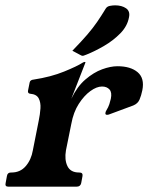

<svg xmlns="http://www.w3.org/2000/svg" viewBox="-47 -699 555 719"><path d="M-16 0Q-29 0 -26 -13L-21 -40Q-19 -53 -6 -53H-4Q29 -53 49.5 -77Q70 -101 76 -136L98 -247Q103 -271 104.5 -293Q106 -315 98 -330.5Q90 -346 66 -348Q56 -349 58 -360L64 -390Q66 -400 79 -401Q144 -411 193 -431Q242 -451 262 -464Q267 -467 270 -467H271Q273 -467 273 -465L220 -329Q242 -375 273 -401.5Q304 -428 335.5 -439.5Q367 -451 393 -451Q442 -451 468.5 -428.5Q495 -406 486 -361Q482 -341 475.5 -326Q469 -311 452 -304L363 -271Q360 -270 358.5 -269.5Q357 -269 354 -269Q346 -269 348 -277Q348 -279 349 -281Q350 -283 351 -285Q359 -298 362.5 -309Q366 -320 368 -329Q373 -353 363 -364Q353 -375 335 -375Q315 -375 291.5 -358Q268 -341 248 -310Q228 -279 220 -235L200 -136Q194 -101 205.5 -77Q217 -53 249 -53H250Q264 -53 262 -40L257 -13Q254 0 240 0ZM224 -509Q259 -545 280 -569.5Q301 -594 316.5 -616.5Q332 -639 349 -667Q354 -675 364.5 -677Q375 -679 384 -679Q409 -679 425 -668Q441 -657 436 -634Q430 -601 403.5 -574Q377 -547 342.5 -527Q308 -507 278 -495Q274 -494 270 -492Q266 -490 262 -490Q259 -490 254 -493Z"/></svg>

Font: Young Serif Light
Style: Italic
Weight: 300
Italic angle: -10.979°
Designer: Bastien Sozeau
Foundry: NBR — Bastien Sozeau
Version: Version 5.001